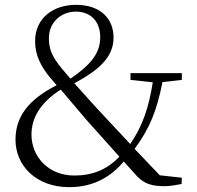

<svg xmlns="http://www.w3.org/2000/svg" viewBox="-20 -759 813 793"><path d="M659 10C682 10 704 6 730 1L731 -25L640 -35L536 -144C599 -230 628 -303 651 -420L731 -429V-457H519V-429L611 -419C594 -312 569 -240 518 -164L377 -315L287 -415C389 -470 449 -523 449 -604C449 -681 396 -739 294 -739C198 -739 125 -683 125 -589C125 -534 146 -485 195 -429L214 -407C96 -347 44 -276 44 -182C44 -75 129 14 266 14C370 14 441 -32 491 -92L548 -29C577 0 608 10 659 10ZM271 -434 236 -475C192 -528 182 -560 182 -602C182 -667 233 -711 293 -711C355 -711 394 -670 394 -605C394 -533 346 -486 271 -434ZM473 -112C423 -59 363 -34 287 -34C178 -34 110 -114 110 -203C110 -271 146 -335 231 -389L336 -265Z"/></svg>

Font: Noto Serif HK Light
Style: Regular
Weight: 300
Designer: Ryoko NISHIZUKA 西塚涼子 (kana & ideographs); Frank Grießhammer (Latin, Greek & Cyrillic); Wenlong ZHANG 张文龙 (bopomofo); San
Foundry: Adobe
Version: Version 2.001;hotconv 1.1.0;makeotfexe 2.6.0